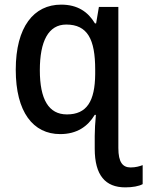

<svg xmlns="http://www.w3.org/2000/svg" viewBox="-20 -569 636 829"><path d="M244 -549C126 -549 48 -453 48 -268C48 -85 123 10 240 10C312 10 359 -23 389 -73H394C391 -41 389 -6 389 18V73C389 188 435 240 521 240C552 240 580 235 596 226V144C582 149 566 154 544 154C510 154 491 132 491 70V-539H407L395 -468H390C360 -518 315 -549 244 -549ZM266 -463C358 -463 391 -399 391 -269V-249C390 -132 355 -75 269 -75C190 -75 152 -140 152 -266C152 -391 189 -463 266 -463Z"/></svg>

Font: Noto Sans SemiCondensed Medium
Style: Regular
Weight: 500
Width: 4
Designer: Monotype Design Team
Foundry: Monotype Imaging Inc.
Version: Version 2.013